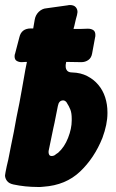

<svg xmlns="http://www.w3.org/2000/svg" viewBox="-57 -746 461 763"><path d="M206 -500 204 -488V-482Q204 -472 210 -465Q216 -458 231 -458Q264 -457 290 -443.5Q316 -430 334 -408.5Q352 -387 361 -359Q370 -331 370 -300V-296Q370 -252 350 -198Q318 -118 261 -64Q204 -10 116 -4Q110 -3 104 -3Q98 -3 91 -3Q68 -3 43.5 -5.5Q19 -8 -4 -13Q-22 -17 -29.5 -27.5Q-37 -38 -37 -49Q-37 -52 -35 -62Q-33 -74 -30 -86.5Q-27 -99 -24 -112Q-19 -138 -13.5 -165.5Q-8 -193 -2 -222Q3 -251 8.5 -279.5Q14 -308 20 -336Q25 -365 30 -391Q35 -417 39 -442Q41 -456 44 -470.5Q47 -485 50 -500H46L29 -499Q18 -499 9.5 -504Q1 -509 1 -522Q1 -529 3 -533L20 -598Q28 -633 66 -633H75Q78 -650 81 -668Q84 -686 97 -699Q111 -712 127 -713L213 -725Q216 -726 221 -726Q236 -726 243.5 -718Q251 -710 251 -698Q251 -696 249 -686Q244 -669 241 -654.5Q238 -640 236 -635Q236 -632 235 -631H263L292 -632Q305 -632 313.5 -626.5Q322 -621 322 -607Q322 -600 321 -598L309 -533Q306 -516 294 -507.5Q282 -499 266 -499ZM160 -129Q163 -131 166.5 -134Q170 -137 174 -139Q199 -161 213.5 -198Q228 -235 228 -267V-274Q228 -296 223 -309.5Q218 -323 207 -340Q201 -347 194 -347Q177 -347 173 -325Q168 -302 164 -280Q160 -258 155 -237Q146 -195 137 -150Q136 -147 136 -141Q136 -136 138.5 -131Q141 -126 149 -126Q154 -126 160 -129Z"/></svg>

Font: Bangerz 2
Style: Regular
Weight: 400
Designer: vernon adams
Foundry: Vernon Adams
Version: Version 2.10;December 28, 2023;FontCreator 13.0.0.2683 64-bi